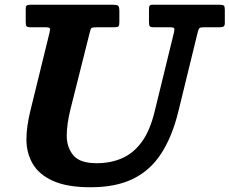

<svg xmlns="http://www.w3.org/2000/svg" viewBox="-20 -770 968 810"><path d="M358.5 -632.5Q362 -647.5 365.5 -651.2Q369 -655 388 -655H463.5Q476 -655 479.8 -658.8Q483.5 -662.5 483.5 -675V-724Q483.5 -741.5 478.2 -745.8Q473 -750 456.5 -750H109.5Q97.5 -750 93 -747Q88.5 -744 88.5 -731.5V-677Q88.5 -663.5 92 -659.2Q95.5 -655 109.5 -655H169.5Q187.5 -655 190 -650.8Q192.5 -646.5 189 -632.5L107.5 -300Q100 -269 95.8 -239.5Q91.5 -210 91.5 -182Q91.5 -124.5 118.2 -78.8Q145 -33 204.5 -6.5Q264 20 362.5 20Q469 20 541.8 -15.8Q614.5 -51.5 660.5 -122.8Q706.5 -194 732.5 -300L814.5 -635.5Q818 -648.5 822.2 -651.8Q826.5 -655 843 -655H908Q919 -655 923.8 -658.5Q928.5 -662 928.5 -673.5V-727.5Q928.5 -742.5 924.5 -746.2Q920.5 -750 906.5 -750H624.5Q613 -750 610.8 -745.5Q608.5 -741 608.5 -729.5V-679.5Q608.5 -665 611.2 -660Q614 -655 629 -655H694.5Q713 -655 715 -650.5Q717 -646 713.5 -631.5L632.5 -300Q613 -219 578 -171.2Q543 -123.5 495 -102.5Q447 -81.5 387.5 -81.5Q316.5 -81.5 289 -115.2Q261.5 -149 261.5 -197.5Q261.5 -221 265.5 -249.5Q269.5 -278 277.5 -310Z"/></svg>

Font: Besley
Style: Bold Italic
Weight: 700
Italic angle: -13°
Designer: Owen Earl
Foundry: indestructible type*
Version: Version 2.001